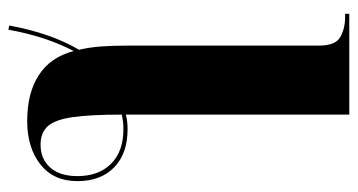

<svg xmlns="http://www.w3.org/2000/svg" viewBox="-218 -582 855 459"><g transform="rotate(90 209.5 -352.5)"><path d="M41 53Q59 -46 99 -114Q93 -139 91 -167.5Q89 -196 89 -230V-688Q89 -727 68.5 -738.5Q48 -750 21 -750H13V-760H254V-226Q270 -230 289 -230Q347 -230 380 -198Q413 -166 413 -110Q413 -53 373 -21.5Q333 10 269 10Q203 10 160 -17.5Q117 -45 102 -101Q85 -69 72 -29.5Q59 10 51 55ZM326 -22Q360 -22 380.5 -45Q401 -68 401 -110Q401 -161 371.5 -190.5Q342 -220 289 -220Q270 -220 254 -216Q254 -141 260 -99Q266 -57 281.5 -39.5Q297 -22 326 -22Z"/></g></svg>

Font: Noto Serif Display SemiCondensed ExtraBold
Style: Regular
Weight: 800
Width: 4
Designer: Monotype Design Team
Foundry: Monotype Imaging Inc.
Version: Version 2.009